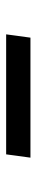

<svg xmlns="http://www.w3.org/2000/svg" viewBox="239 -360 121 640"><g transform="rotate(-90 300.0 -40.5)"><path d="M494 0H94L105 -81H505Z"/></g></svg>

Font: Josefin Slab
Style: Bold Italic
Weight: 700
Italic angle: -12°
Designer: Santiago Orozco
Foundry: Typemade
Version: Version 2.000